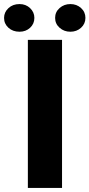

<svg xmlns="http://www.w3.org/2000/svg" viewBox="-77 -924 440 944"><path d="M19 -904Q50 -904 71 -884Q92 -864 92 -836Q92 -807 71 -787.5Q50 -768 19 -768Q-14 -768 -35.5 -787.5Q-57 -807 -57 -836Q-57 -864 -35.5 -884Q-14 -904 19 -904ZM269 -904Q300 -904 321.5 -884.5Q343 -865 343 -836Q343 -807 321.5 -787.5Q300 -768 269 -768Q238 -768 216 -787.5Q194 -807 194 -836Q194 -865 216 -884.5Q238 -904 269 -904ZM60 -728H228V0H60Z"/></svg>

Font: Freesentation 9 Black
Style: Regular
Weight: 900
Designer: glyphs from Roboto by Christian Robertson / Hangul glyphs from Noto Sans CJK(Source Han Sans) by Jang Soo-young and Kang
Foundry: PT&
Version: Version 2.001